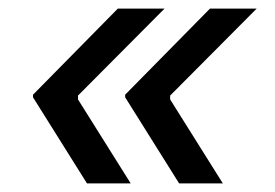

<svg xmlns="http://www.w3.org/2000/svg" viewBox="-20 -498 642 448"><path d="M183 -70H285L162 -266V-275L364 -478H255L57 -277V-271ZM398 -70H500L377 -266V-275L579 -478H470L272 -277V-271Z"/></svg>

Font: Fixel Display Medium
Style: Italic
Weight: 500
Italic angle: -10°
Designer: AlfaBravo + MacPaw
Foundry: Kyrylo Tkachov, Marchela Mozhyna, Serhii Makarenko, Maria Weinstein, Zakhar Kryvoshyya
Version: Version 1.210;Glyphs 3.2 (3217)